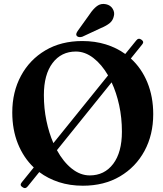

<svg xmlns="http://www.w3.org/2000/svg" viewBox="-20 -927 832 978"><path d="M94 26Q78.5 16.5 91 1.5L152 -74Q100 -123.5 71.2 -195Q42.5 -266.5 42.5 -354Q42.5 -458.5 86.8 -540.8Q131 -623 211.2 -670.5Q291.5 -718 399.5 -718Q464 -718 519.2 -700.8Q574.5 -683.5 618 -652L674 -721Q685.5 -736 701 -724.5Q715.5 -714 704.5 -701L646.5 -629Q701 -579.5 730.8 -506.8Q760.5 -434 760.5 -345.5Q760.5 -240.5 716 -158.2Q671.5 -76 591 -28.5Q510.5 19 402 19Q336 19 280 0.8Q224 -17.5 180 -50.5L121 22.5Q109 37.5 94 26ZM203.5 -442.5Q203.5 -374.5 216.5 -312Q229.5 -249.5 252 -198L530.5 -543Q498 -599 455.5 -631.8Q413 -664.5 366.5 -664.5Q292 -664.5 247.8 -606Q203.5 -547.5 203.5 -442.5ZM601 -256.5Q601 -327 587 -391.2Q573 -455.5 548.5 -507.5L270 -162Q302 -103 345.5 -68.2Q389 -33.5 437 -33.5Q512 -33.5 556.5 -92.2Q601 -151 601 -256.5ZM436 -853.5Q454.5 -881.5 474.2 -896.2Q494 -911 520 -905.5Q543 -900.5 554 -882.2Q565 -864 560 -845.5Q555.5 -823 538.8 -809.2Q522 -795.5 494 -784L399.5 -740Q392 -737.5 384.2 -738Q376.5 -738.5 371.5 -743.5Q367 -749.5 369 -756Q371 -762.5 375.5 -769Z"/></svg>

Font: Fraunces 9pt S000 SemiBold
Style: Regular
Weight: 600
Version: Version 1.000; ttfautohint (v1.8.3)